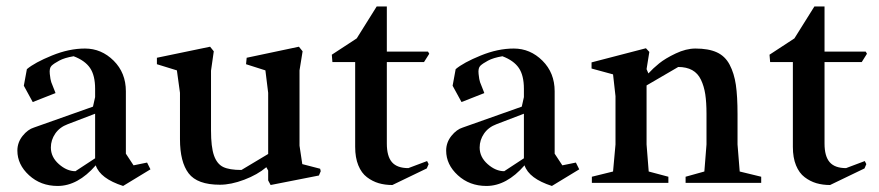

<svg xmlns="http://www.w3.org/2000/svg" viewBox="-20 -581 2793 610"><path d="M163.1 9.8Q109.4 9.8 72.3 -24.2Q35.2 -58.1 35.2 -102.5Q35.2 -128.4 51.8 -149.2Q68.4 -169.9 87.9 -175.8L275.4 -242.2L282.2 -272.5V-298.8Q282.2 -341.3 266.1 -365Q250 -388.7 213.9 -402.3Q185.1 -397.5 168.2 -388.4Q151.4 -379.4 143.8 -372.1Q136.2 -364.7 138.2 -346.2Q140.1 -327.6 142.8 -320.1Q145.5 -312.5 155.8 -287.1Q156.2 -285.6 156.2 -285.2L84 -256.8L55.7 -308.6L65.4 -361.3Q90.3 -382.3 144.8 -404.5Q199.2 -426.8 250 -426.8Q302.2 -426.8 341.1 -388.2Q379.9 -349.6 379.9 -291V-92.8L404.3 -55.7L447.3 -64.5L458 -43L371.1 9.8Q298.3 -13.7 284.2 -55.7Q227.1 9.8 163.1 9.8ZM219.7 -37.1 282.2 -78.1V-219.7L195.3 -186.5Q169.4 -176.8 155.5 -156.5Q141.6 -136.2 141.6 -112.3Q141.6 -82 167 -59.6Q192.4 -37.1 219.7 -37.1Z M839.8 6.8 832 -7.8V-39.1L826.2 -49.8Q797.9 -25.9 755.9 -10Q713.9 5.9 678.7 5.9Q606.9 5.9 579.3 -30.3Q551.8 -66.4 551.8 -138.7V-286.1L542 -357.4L478.5 -377V-397.5L647.5 -432.6L659.2 -418L650.4 -356.4V-167Q650.4 -113.8 659.9 -86.9Q669.4 -60.1 689 -50.5Q708.5 -41 747.1 -41L832 -91.8V-286.1L823.2 -357.4L761.7 -377L763.7 -397.5L929.7 -432.6L941.4 -418L931.6 -357.4V-118.2L940.4 -59.6L997.1 -44.9L999 -37.1L993.2 -23.4Z M1226.6 6.8Q1203.1 6.8 1183.1 1Q1163.1 -4.9 1145.8 -18.1Q1128.4 -31.2 1118.4 -55.7Q1108.4 -80.1 1108.4 -114.3V-383.8H1036.1L1034.2 -407.2L1113.3 -459L1176.8 -560.5H1209V-417H1339.8L1343.8 -410.2L1327.1 -383.8H1209V-125Q1209 -84.5 1225.3 -65.7Q1241.7 -46.9 1277.3 -46.9L1336.9 -69.3L1341.8 -59.6L1335.9 -45.9Z M1525.4 9.8Q1471.7 9.8 1434.6 -24.2Q1397.5 -58.1 1397.5 -102.5Q1397.5 -128.4 1414.1 -149.2Q1430.7 -169.9 1450.2 -175.8L1637.7 -242.2L1644.5 -272.5V-298.8Q1644.5 -341.3 1628.4 -365Q1612.3 -388.7 1576.2 -402.3Q1547.4 -397.5 1530.5 -388.4Q1513.7 -379.4 1506.1 -372.1Q1498.5 -364.7 1500.5 -346.2Q1502.4 -327.6 1505.1 -320.1Q1507.8 -312.5 1518.1 -287.1Q1518.6 -285.6 1518.6 -285.2L1446.3 -256.8L1418 -308.6L1427.7 -361.3Q1452.6 -382.3 1507.1 -404.5Q1561.5 -426.8 1612.3 -426.8Q1664.6 -426.8 1703.4 -388.2Q1742.2 -349.6 1742.2 -291V-92.8L1766.6 -55.7L1809.6 -64.5L1820.3 -43L1733.4 9.8Q1660.6 -13.7 1646.5 -55.7Q1589.4 9.8 1525.4 9.8ZM1582 -37.1 1644.5 -78.1V-219.7L1557.6 -186.5Q1531.7 -176.8 1517.8 -156.5Q1503.9 -136.2 1503.9 -112.3Q1503.9 -82 1529.3 -59.6Q1554.7 -37.1 1582 -37.1Z M1860.4 0V-19.5L1927.7 -36.1L1935.5 -122.1V-275.4L1927.7 -344.7L1859.4 -363.3V-382.8L2032.2 -427.7L2043 -416L2034.2 -361.3L2040 -347.7Q2054.7 -363.8 2074.2 -379.6Q2093.8 -395.5 2126.7 -411.1Q2159.7 -426.8 2189.5 -426.8Q2231 -426.8 2257.3 -414.8Q2283.7 -402.8 2298.1 -375.5Q2312.5 -348.1 2317.9 -311.5Q2323.2 -274.9 2323.2 -217.8V-122.1L2330.1 -36.1L2398.4 -19.5V0H2158.2V-19.5L2217.8 -36.1L2224.6 -122.1V-219.7Q2224.6 -255.9 2220.7 -281.5Q2216.8 -307.1 2207 -327.6Q2197.3 -348.1 2179.2 -358.2Q2161.1 -368.2 2134.8 -368.2L2034.2 -309.6V-122.1L2041 -36.1L2103.5 -19.5V0Z M2617.2 6.8Q2593.8 6.8 2573.7 1Q2553.7 -4.9 2536.4 -18.1Q2519 -31.2 2509 -55.7Q2499 -80.1 2499 -114.3V-383.8H2426.8L2424.8 -407.2L2503.9 -459L2567.4 -560.5H2599.6V-417H2730.5L2734.4 -410.2L2717.8 -383.8H2599.6V-125Q2599.6 -84.5 2616 -65.7Q2632.3 -46.9 2668 -46.9L2727.5 -69.3L2732.4 -59.6L2726.6 -45.9Z"/></svg>

Font: Comprehension SemiBold
Style: Regular
Weight: 600
Designer: Alfredo Marco Pradil
Foundry: Alfredo Marco Pradil
Version: 1.0